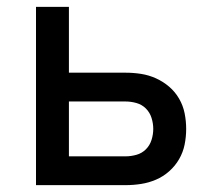

<svg xmlns="http://www.w3.org/2000/svg" viewBox="-20 -540 640 560"><path d="M85 0V-520H181V-328H346Q369 -328 391.5 -324.5Q414 -321 435 -311.5Q456 -302 473.5 -287Q491 -272 502.5 -252Q514 -232 518.5 -209.5Q523 -187 523 -164Q523 -141 518.5 -118.5Q514 -96 502.5 -76Q491 -56 473.5 -40.5Q456 -25 435 -16Q414 -7 391.5 -3.5Q369 0 346 0ZM346 -84Q362 -84 378 -88.5Q394 -93 405.5 -104.5Q417 -116 422 -132Q427 -148 427 -164Q427 -180 422 -196Q417 -212 405.5 -223.5Q394 -235 378 -239.5Q362 -244 346 -244H181V-84Z"/></svg>

Font: Iosevka Fixed Medium Extended
Style: Regular
Weight: 500
Width: 7
Monospace: yes
Designer: Belleve Invis
Foundry: Belleve Invis
Version: Version 24.1.1; ttfautohint (v1.8.4)